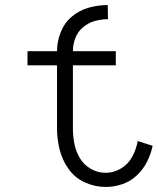

<svg xmlns="http://www.w3.org/2000/svg" viewBox="-20 -733 625 761"><path d="M399 8Q356 8 316.5 -10Q277 -28 252 -63Q227 -98 216.5 -139.5Q206 -181 206 -224V-474H89V-530H439V-474H269V-224Q269 -193 275 -162.5Q281 -132 297 -105.5Q313 -79 340.5 -63.5Q368 -48 399 -48Q431 -48 460 -65.5Q489 -83 504.5 -112.5Q520 -142 526 -174L585 -155Q578 -122 562.5 -91.5Q547 -61 522 -37.5Q497 -14 464.5 -3Q432 8 399 8ZM206 -530Q206 -568 220.5 -605Q235 -642 264.5 -667Q294 -692 331.5 -702.5Q369 -713 407 -713L408 -657Q381 -657 355 -649.5Q329 -642 308.5 -624.5Q288 -607 278.5 -582Q269 -557 269 -530Z"/></svg>

Font: Jozsika Light
Style: Regular
Weight: 300
Monospace: yes
Designer: Belleve Invis
Foundry: Belleve Invis
Version: 2.1.0